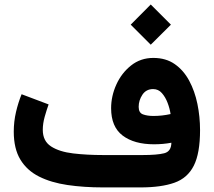

<svg xmlns="http://www.w3.org/2000/svg" viewBox="-20 -817 932 837"><path d="M637.2 -797.4 725.1 -709.5 637.2 -622.1 549.8 -709.5ZM727.1 -194.8Q691.4 -188 651.4 -188Q564.9 -188 514.6 -226.1Q464.4 -264.2 464.4 -345.2Q464.4 -397.9 487.1 -448.2Q509.8 -498.5 551.3 -531.5Q592.8 -564.5 648.4 -564.5Q703.1 -564.5 741.7 -537.6Q780.3 -510.7 804.7 -465.3Q829.1 -419.9 840.6 -364Q852.1 -308.1 852.1 -250Q852.1 -148.4 824.7 -94.5Q797.4 -40.5 740 -20.3Q682.6 0 592.3 0H429.7Q345.2 0 273.9 -10.5Q202.6 -21 150.1 -47.4Q97.7 -73.7 68.8 -121.3Q40 -168.9 40 -243.2Q40 -287.1 49.8 -328.9Q59.6 -370.6 74.2 -406.2L191.9 -361.8Q183.6 -338.9 175 -308.6Q166.5 -278.3 166.5 -251Q166.5 -202.1 202.6 -178.7Q238.8 -155.3 298.8 -148.2Q358.9 -141.1 429.7 -141.1H602.1Q665 -141.1 695.8 -148.9Q726.6 -156.7 727.1 -194.8ZM648.9 -311.5Q686.5 -311.5 723.6 -319.8Q720.2 -343.3 710.7 -368.4Q701.2 -393.6 685.8 -411.1Q670.4 -428.7 647.5 -428.7Q617.2 -428.7 600.8 -404.1Q584.5 -379.4 584.5 -351.1Q584.5 -325.2 603.3 -318.4Q622.1 -311.5 648.9 -311.5Z"/></svg>

Font: Vazirmatn FD NL ExtraBold
Style: Regular
Weight: 800
Designer: Saber Rastikerdar
Foundry: Saber Rastikerdar
Version: Version 33.003